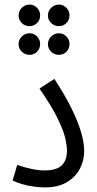

<svg xmlns="http://www.w3.org/2000/svg" viewBox="-20 -813 425 837"><path d="M35 -26 55 -94Q87 -83 118 -76.5Q149 -70 174 -70Q206 -70 227.5 -78.5Q249 -87 260.5 -106.5Q272 -126 272 -158Q272 -174 265.5 -206Q259 -238 233.5 -292Q208 -346 152 -427L217 -469Q263 -399 291.5 -341Q320 -283 333.5 -236.5Q347 -190 347 -155Q347 -113 328 -77Q309 -41 271 -18.5Q233 4 176 4Q154 4 128 0.5Q102 -3 77.5 -10Q53 -17 35 -26ZM109 -699Q89 -699 75 -712.5Q61 -726 61 -745Q61 -765 75 -779Q89 -793 109 -793Q128 -793 141.5 -779Q155 -765 155 -746Q155 -726 141.5 -712.5Q128 -699 109 -699ZM109 -574Q89 -574 75 -587.5Q61 -601 61 -620Q61 -640 75 -654Q89 -668 109 -668Q128 -668 141.5 -654Q155 -640 155 -621Q155 -601 141.5 -587.5Q128 -574 109 -574ZM237 -699Q217 -699 203 -712.5Q189 -726 189 -745Q189 -765 203 -779Q217 -793 237 -793Q256 -793 269.5 -779Q283 -765 283 -746Q283 -726 269.5 -712.5Q256 -699 237 -699ZM237 -574Q217 -574 203 -587.5Q189 -601 189 -620Q189 -640 203 -654Q217 -668 237 -668Q256 -668 269.5 -654Q283 -640 283 -621Q283 -601 269.5 -587.5Q256 -574 237 -574Z"/></svg>

Font: Noto Sans Arabic ExtraCondensed
Style: Regular
Weight: 400
Width: 2
Designer: Monotype Design Team, Nadine Chahine, Nizar Qandah and Khaled Hosny
Foundry: Monotype Imaging Inc.
Version: Version 2.012